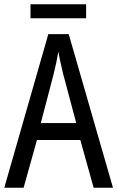

<svg xmlns="http://www.w3.org/2000/svg" viewBox="-20 -874 547 894"><path d="M381 -854H122V-789H381ZM416 0H506L300 -715H205L0 0H90L152 -222H354ZM274 -530 335 -301H170L230 -530C238 -562 246 -600 252 -634C256 -605 267 -560 274 -530Z"/></svg>

Font: Noto Sans Ethiopic Condensed
Style: Regular
Weight: 400
Width: 3
Designer: Monotype Design Team
Foundry: Monotype Imaging Inc.
Version: Version 2.102